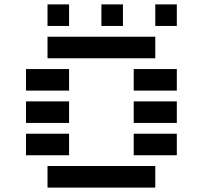

<svg xmlns="http://www.w3.org/2000/svg" viewBox="-20 -850 919 870"><path d="M195.3 0V-97.7H683.6V0ZM781.2 -732.4H683.6V-830.1H781.2ZM537.1 -732.4H439.5V-830.1H537.1ZM293 -732.4H195.3V-830.1H293ZM683.6 -683.6V-585.9H195.3V-683.6ZM97.7 -439.5V-537.1H293V-439.5ZM585.9 -439.5V-537.1H781.2V-439.5ZM97.7 -293V-390.6H293V-293ZM585.9 -293V-390.6H781.2V-293ZM97.7 -146.5V-244.1H293V-146.5ZM585.9 -146.5V-244.1H781.2V-146.5Z"/></svg>

Font: Trigram
Style: Regular
Weight: 400
Designer: GGBotNet
Foundry: GGBotNet
Version: 1.05